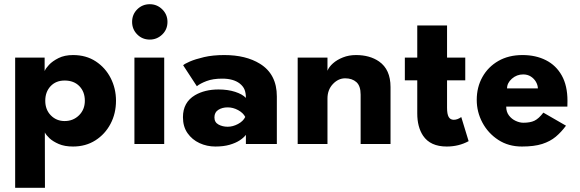

<svg xmlns="http://www.w3.org/2000/svg" viewBox="-20 -684 2756 912"><path d="M193.5 208H52V-410.5H192V-348H193Q196.5 -358.5 212.8 -376Q229 -393.5 257.8 -408Q286.5 -422.5 327 -422.5Q389 -422.5 434.8 -392.5Q480.5 -362.5 505.8 -313Q531 -263.5 531 -205.5Q531 -145 505 -95.8Q479 -46.5 433 -17.2Q387 12 327 12Q287 12 259.2 0Q231.5 -12 215.2 -27.2Q199 -42.5 193 -55ZM287 -109Q327.5 -109 355.2 -136.2Q383 -163.5 383 -205.5Q383 -248 357 -274.8Q331 -301.5 287 -301.5Q245.5 -301.5 220.2 -274.5Q195 -247.5 195 -205.5Q195 -163 221.5 -136Q248 -109 287 -109Z M691.5 -496Q656 -496 631.8 -520.5Q607.5 -545 607.5 -580Q607.5 -615.5 632 -639.8Q656.5 -664 691.5 -664Q726 -664 750.8 -639.5Q775.5 -615 775.5 -580Q775.5 -544 750.5 -520Q725.5 -496 691.5 -496ZM760 0H618.5V-410.5H760Z M1003 12Q963 12 927.8 -4.2Q892.5 -20.5 870.8 -51.5Q849 -82.5 849 -127.5Q849 -198 906.5 -232Q953 -259 1018 -259Q1062 -259 1096.8 -247.8Q1131.5 -236.5 1148 -219Q1148 -241.5 1141.8 -257.8Q1135.5 -274 1118.5 -287.5Q1088.5 -310.5 1035.5 -310.5Q991.5 -310.5 961.2 -299Q931 -287.5 915 -274.5L850 -374Q856 -380.5 881.8 -391.8Q907.5 -403 949.2 -412.8Q991 -422.5 1045.5 -422.5Q1148 -422.5 1215 -381Q1295 -331.5 1295 -226V0H1148V-43.5Q1138 -30 1118.5 -17.2Q1099 -4.5 1070.2 3.8Q1041.5 12 1003 12ZM1061.5 -82Q1086 -82 1110.5 -95Q1135 -108 1145 -128.5Q1135 -148 1111 -161Q1087 -174 1061.5 -174Q1035.5 -174 1017 -162.2Q998.5 -150.5 998.5 -126.5Q998.5 -103 1017.8 -92.5Q1037 -82 1061.5 -82Z M1835 0H1693V-234.5Q1693 -276 1672.8 -294Q1652.5 -312 1619.5 -312Q1587 -312 1561.2 -284.8Q1535.5 -257.5 1535.5 -216V0H1394V-410.5H1535.5V-348Q1542.5 -366 1561.5 -383Q1580.5 -400 1608.8 -411.2Q1637 -422.5 1671 -422.5Q1736.5 -422.5 1780.5 -392Q1835 -354 1835 -270.5Z M2102 12Q2024 12 1989.5 -39.5Q1962 -81 1962 -145V-302.5H1903V-410.5H1962V-563H2103.5V-410.5H2190V-302.5H2103.5V-172Q2103.5 -142 2111.2 -128.5Q2119 -115 2135.5 -115Q2153 -115 2171 -128L2206 -13.5Q2159 12 2102 12Z M2459 12Q2395 12 2346.8 -19.5Q2298.5 -51 2271.5 -101.5Q2244.5 -152 2244.5 -209.5Q2244.5 -270 2271.5 -318.2Q2298.5 -366.5 2347.2 -394.5Q2396 -422.5 2462 -422.5Q2525 -422.5 2573.2 -398Q2621.5 -373.5 2648.5 -325.2Q2675.5 -277 2675.5 -205Q2675.5 -191 2675 -177.5H2384.5Q2384.5 -152.5 2397.5 -135.5Q2410.5 -118.5 2429.5 -109.8Q2448.5 -101 2466 -101Q2499 -101 2519 -110.8Q2539 -120.5 2561 -149L2668.5 -87Q2646 -56.5 2619.8 -34.5Q2593.5 -12.5 2555.5 -0.2Q2517.5 12 2459 12ZM2535 -264Q2534.5 -280 2525.8 -295.2Q2517 -310.5 2501.5 -320.5Q2486 -330.5 2465 -330.5Q2434.5 -330.5 2411.5 -310.2Q2388.5 -290 2388.5 -264Z"/></svg>

Font: Lucymar Sans
Style: Bold
Weight: 700
Foundry: The League of Moveable Type (original font) / Main changes by Cristiano Sobral with portions from Mirco Monsees
Version: Version 2.001;August 30, 2020;FontCreator 13.0.0.2681 64-bit